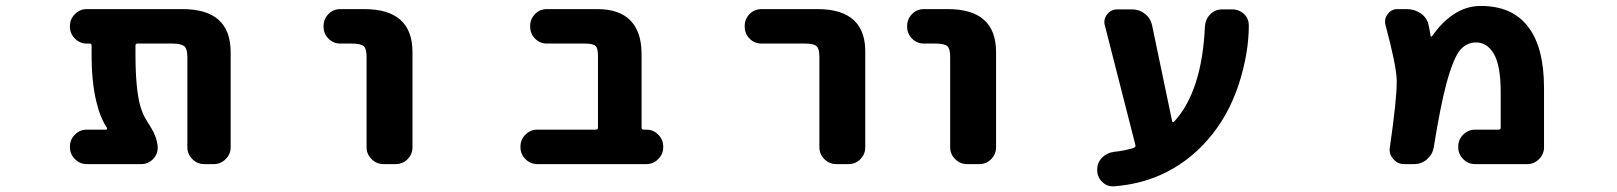

<svg xmlns="http://www.w3.org/2000/svg" viewBox="-20 -580 5540 658"><path d="M679.7 -17.6Q656.2 -17.6 639.2 -34.7Q622.1 -51.8 622.1 -75.2V-384.8Q622.1 -412.1 612.3 -420.9Q600.6 -430.7 571.3 -430.7H451.2Q444.3 -430.7 444.3 -423.8V-393.6Q444.3 -271.5 461.9 -212.9Q469.7 -187.5 481.4 -168.9Q481.4 -168 486.8 -159.7Q492.2 -151.4 493.7 -148.9Q495.1 -146.5 499.5 -139.2Q503.9 -131.8 505.4 -128.4Q506.8 -125 509.8 -118.7Q512.7 -112.3 514.2 -107.9Q515.6 -103.5 517.1 -97.2Q518.6 -90.8 519.5 -85.4Q520.5 -80.1 520.5 -74.2Q520.5 -50.8 503.9 -34.2Q487.3 -17.6 463.9 -17.6H277.3Q253.9 -17.6 236.8 -34.7Q219.7 -51.8 219.7 -75.2V-78.1Q219.7 -101.6 236.8 -118.7Q253.9 -135.7 277.3 -135.7H343.8Q345.7 -135.7 346.7 -137.7Q347.7 -139.6 346.7 -141.6Q323.2 -176.8 310.5 -230.5Q293.9 -296.9 293.9 -393.6V-423.8Q293.9 -430.7 287.1 -430.7H277.3Q253.9 -430.7 236.8 -447.8Q219.7 -464.8 219.7 -488.3V-491.2Q219.7 -514.6 236.8 -531.7Q253.9 -548.8 277.3 -548.8H605.5Q770.5 -548.8 770.5 -401.4V-75.2Q770.5 -51.8 753.4 -34.7Q736.3 -17.6 712.9 -17.6Z M1293.9 -17.6Q1270.5 -17.6 1253.4 -34.7Q1236.3 -51.8 1236.3 -75.2V-384.8Q1236.3 -413.1 1226.6 -421.9Q1215.8 -430.7 1185.5 -430.7H1146.5Q1122.1 -430.7 1105.5 -447.8Q1088.9 -464.8 1088.9 -488.3V-491.2Q1088.9 -514.6 1105.5 -531.7Q1122.1 -548.8 1146.5 -548.8H1228.5Q1393.6 -548.8 1393.6 -401.4V-75.2Q1393.6 -51.8 1377 -34.7Q1360.4 -17.6 1335.9 -17.6Z M1821.3 -17.6Q1797.9 -17.6 1780.8 -34.7Q1763.7 -51.8 1763.7 -75.2V-78.1Q1763.7 -101.6 1780.8 -118.7Q1797.9 -135.7 1821.3 -135.7H2021.5Q2029.3 -135.7 2029.3 -142.6V-388.7Q2029.3 -416 2020.5 -422.9Q2011.7 -430.7 1983.4 -430.7H1854.5Q1830.1 -430.7 1813.5 -447.8Q1796.9 -464.8 1796.9 -488.3V-491.2Q1796.9 -514.6 1813.5 -531.7Q1830.1 -548.8 1854.5 -548.8H2027.3Q2101.6 -548.8 2139.6 -510.7Q2177.7 -472.7 2178.7 -398.4V-142.6Q2178.7 -135.7 2185.5 -135.7H2195.3Q2218.8 -135.7 2235.8 -118.7Q2252.9 -101.6 2252.9 -78.1V-75.2Q2252.9 -51.8 2235.8 -34.7Q2218.8 -17.6 2195.3 -17.6Z M2845.7 -17.6Q2822.3 -17.6 2805.2 -34.7Q2788.1 -51.8 2788.1 -75.2V-384.8Q2788.1 -413.1 2778.3 -421.9Q2768.6 -430.7 2739.3 -430.7H2589.8Q2565.4 -430.7 2548.8 -447.8Q2532.2 -464.8 2532.2 -488.3V-491.2Q2532.2 -514.6 2548.8 -531.7Q2565.4 -548.8 2589.8 -548.8H2782.2Q2868.2 -548.8 2909.2 -507.8Q2946.3 -470.7 2945.3 -400.4V-75.2Q2945.3 -51.8 2928.7 -34.7Q2912.1 -17.6 2887.7 -17.6Z M3293.9 -17.6Q3270.5 -17.6 3253.4 -34.7Q3236.3 -51.8 3236.3 -75.2V-384.8Q3236.3 -413.1 3226.6 -421.9Q3215.8 -430.7 3185.5 -430.7H3146.5Q3122.1 -430.7 3105.5 -447.8Q3088.9 -464.8 3088.9 -488.3V-491.2Q3088.9 -514.6 3105.5 -531.7Q3122.1 -548.8 3146.5 -548.8H3228.5Q3393.6 -548.8 3393.6 -401.4V-75.2Q3393.6 -51.8 3377 -34.7Q3360.4 -17.6 3335.9 -17.6Z M3797.9 58.6Q3795.9 58.6 3793 58.6Q3772.5 58.6 3757.8 43.9Q3740.2 27.3 3740.2 2.9V1Q3740.2 -22.5 3756.8 -39.6Q3773.4 -56.6 3797.9 -59.6Q3835.9 -63.5 3865.2 -73.2Q3873 -76.2 3871.1 -83L3766.6 -492.2Q3764.6 -498 3764.6 -503.9Q3764.6 -518.6 3774.4 -531.2Q3788.1 -547.9 3809.6 -547.9H3859.4Q3884.8 -547.9 3904.3 -532.2Q3923.8 -516.6 3928.7 -491.2L3997.1 -164.1Q3998 -162.1 4000 -161.6Q4002 -161.1 4003.9 -163.1Q4099.6 -267.6 4109.4 -490.2Q4111.3 -514.6 4127.9 -531.2Q4144.5 -547.9 4168.9 -547.9H4203.1Q4226.6 -547.9 4244.1 -531.2Q4259.8 -515.6 4259.8 -493.2Q4259.8 -398.4 4225.6 -292Q4189.5 -181.6 4119.1 -101.1Q4048.8 -20.5 3955.1 20.5Q3883.8 51.8 3797.9 58.6Z M5035.2 -17.6Q5011.7 -17.6 4994.6 -34.7Q4977.5 -51.8 4977.5 -75.2V-78.1Q4977.5 -101.6 4994.6 -118.7Q5011.7 -135.7 5035.2 -135.7H5116.2Q5123 -135.7 5123 -142.6V-265.6Q5123 -354.5 5099.6 -395.5Q5076.2 -434.6 5039.1 -434.6Q5006.8 -434.6 4984.4 -409.2Q4960.9 -381.8 4936.5 -292Q4916 -214.8 4893.6 -75.2Q4889.6 -50.8 4870.6 -34.2Q4851.6 -17.6 4826.2 -17.6H4792Q4769.5 -17.6 4754.9 -35.2Q4742.2 -48.8 4742.2 -67.4Q4742.2 -71.3 4743.2 -75.2Q4766.6 -237.3 4766.6 -297.9Q4766.6 -303.7 4766.6 -308.6Q4763.7 -362.3 4728.5 -493.2Q4726.6 -500 4726.6 -505.9Q4726.6 -519.5 4735.4 -531.2Q4748 -548.8 4769.5 -548.8H4801.8Q4828.1 -548.8 4849.6 -533.7Q4871.1 -518.6 4876 -493.2Q4879.9 -476.6 4882.8 -457Q4882.8 -455.1 4884.8 -454.6Q4886.7 -454.1 4887.7 -456.1Q4920.9 -502.9 4958 -528.3Q5002.9 -559.6 5054.7 -559.6Q5163.1 -559.6 5216.8 -488.3Q5271.5 -418 5271.5 -278.3V-75.2Q5271.5 -51.8 5254.4 -34.7Q5237.3 -17.6 5213.9 -17.6Z"/></svg>

Font: Rounded Mgen+ 1mn bold
Style: Bold
Weight: 700
Designer: [Source Han Sans]
Ryoko NISHIZUKA  (kana & ideographs); Paul D. Hunt (Latin, Greek & Cyrillic); Wenlong ZHANG  (bopomofo
Version: Version 1.059.20150602